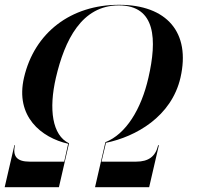

<svg xmlns="http://www.w3.org/2000/svg" viewBox="-26 -780 822 800"><path d="M36.5 -175H34L-6.5 0H219.5L261.5 -182.5H261L261.5 -183C191.5 -216.5 176.5 -325 207 -456.5C243.5 -612.5 314 -757.5 469 -757.5C624.5 -757.5 628.5 -613 592.5 -456.5C562.5 -324.5 498.5 -221 413 -187.5V-187L370 0H595.5L636 -175H633C622 -128 593 -106.5 541.5 -106.5H397L415.5 -185C540 -210.5 688.5 -294 726 -456.5C769 -644.5 669.5 -760 470 -760C270 -760 117.5 -644.5 74 -456.5C36.5 -294.5 146 -206.5 258 -181L241.5 -106.5H97C45.5 -106.5 25.5 -128 36.5 -175Z"/></svg>

Font: Bodoni* 72pt Medium
Style: Italic
Weight: 500
Italic angle: -13°
Version: Version 2.3